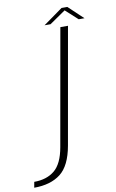

<svg xmlns="http://www.w3.org/2000/svg" viewBox="-257 -746 622 1028"><g transform="rotate(-10 54.0 -232.0)"><path d="M-157 229.5Q-67.5 229.5 -13.2 187.5Q41 145.5 60 38.5L171.5 -593H130L18 40Q2.5 128 -40.5 163.2Q-83.5 198.5 -151.5 198.5ZM48.5 -617.5H81L168 -677.5L234 -617.5H265.5L185.5 -693H154Z"/></g></svg>

Font: Anybody UltraCondensed Thin ExtraLight
Style: Italic
Weight: 250
Italic angle: -10°
Version: Version 1.111